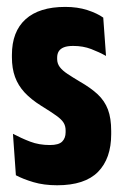

<svg xmlns="http://www.w3.org/2000/svg" viewBox="-20 -529 356 556"><path d="M145.5 7.5Q107 7.5 76.8 -1.5Q46.5 -10.5 26 -21.5L17.5 -141.5Q42 -128.5 67.5 -118.8Q93 -109 124.5 -109Q150 -109 160 -119Q170 -129 170 -146V-151.5Q170 -164 164.2 -173.5Q158.5 -183 143.2 -194Q128 -205 99.5 -222.5Q70 -241 51.2 -261.2Q32.5 -281.5 23.5 -306.2Q14.5 -331 14.5 -363V-370Q14.5 -437.5 54 -473.2Q93.5 -509 169 -509Q204.5 -509 233 -499.8Q261.5 -490.5 279 -478L287 -367Q267.5 -378 244 -387Q220.5 -396 192 -396Q175 -396 165 -392Q155 -388 150.2 -380.5Q145.5 -373 145.5 -362V-358Q145.5 -345 153.2 -334.8Q161 -324.5 175.8 -314.8Q190.5 -305 211.5 -292.5Q243 -274.5 263 -255.8Q283 -237 292.5 -212Q302 -187 302 -149.5V-140.5Q302 -70 263.8 -31.2Q225.5 7.5 145.5 7.5Z"/></svg>

Font: Anek Latin Condensed
Style: Bold
Weight: 700
Width: 3
Designer: Yesha Goshar
Foundry: Ek Type
Version: Version 1.003